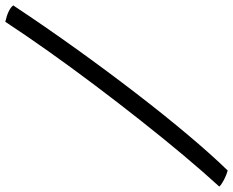

<svg xmlns="http://www.w3.org/2000/svg" viewBox="-180 -688 862 710"><g transform="rotate(-90 251.0 -333.0)"><path d="M525.5 -744.5Q572.5 -733.5 586 -715Q507.5 -596.5 424 -480.2Q340.5 -364 259.2 -258.5Q178 -153 105.2 -66.8Q32.5 19.5 -24.5 78Q-40 74 -58 64.8Q-76 55.5 -84 47Q-30.5 -11.5 32.2 -86.2Q95 -161 161.2 -245Q227.5 -329 292.8 -415.8Q358 -502.5 417.5 -586.5Q477 -670.5 525.5 -744.5Z"/></g></svg>

Font: Grandstander Light
Style: Italic
Weight: 300
Italic angle: -15°
Designer: Tyler Finck
Foundry: Etcetera Type Co
Version: Version 1.200; ttfautohint (v1.8.3)